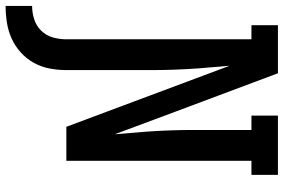

<svg xmlns="http://www.w3.org/2000/svg" viewBox="-206 -596 986 667"><g transform="rotate(90 286.5 -262.0)"><path d="M-27 211V119Q-3 119 20 111.5Q43 104 59.5 87Q76 70 82.5 47Q89 24 89 0Q89 -161 89 -321.5Q89 -482 89 -643H40V-735H207L340 -380L419 -168L410 -276Q407 -317 405.5 -358.5Q404 -400 404 -441V-643H354V-735H560V-643H511V0H393L181 -567L190 -459Q193 -418 194.5 -376.5Q196 -335 196 -294V0Q196 29 190.5 58Q185 87 171 112.5Q157 138 135 158Q113 178 86.5 190Q60 202 31 206.5Q2 211 -27 211Z"/></g></svg>

Font: Iosevka Curly Slab SmBdEx
Style: Regular
Weight: 600
Width: 7
Monospace: yes
Designer: Belleve Invis
Foundry: Belleve Invis
Version: Version 11.1.0; ttfautohint (v1.8.3)